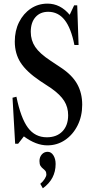

<svg xmlns="http://www.w3.org/2000/svg" viewBox="-20 -792 519 1058"><path d="M241 9Q178.5 9 111.5 -40.5L80 0H63.5L49 -253.5L70.5 -259Q94.5 -141.5 133.8 -88.5Q173 -35.5 238 -35.5Q292.5 -35.5 324 -68.2Q355.5 -101 355.5 -157Q355.5 -201 333.8 -235.8Q312 -270.5 262.5 -305.5L201 -346Q126 -396.5 93.8 -446.5Q61.5 -496.5 61.5 -563Q61.5 -623 85.2 -670.2Q109 -717.5 149.8 -744.8Q190.5 -772 242 -772Q312 -772 364 -710.5L388.5 -762.5H405.5L413 -544H390Q371.5 -637.5 336 -682.2Q300.5 -727 245.5 -727Q201.5 -727 175.5 -697.5Q149.5 -668 149.5 -616.5Q149.5 -570 174 -533.5Q198.5 -497 257 -458.5L317 -418.5Q378 -378 405.5 -328.5Q433 -279 433 -215Q433 -151.5 407.5 -100.8Q382 -50 338.5 -20.5Q295 9 241 9ZM216 245.5 202 221Q217 208.5 226.2 193.8Q235.5 179 235.5 169.5Q235.5 156.5 229.8 149.5Q224 142.5 216.5 136.8Q209 131 203.2 122Q197.5 113 197.5 95.5Q197.5 74 210.2 59.2Q223 44.5 242.5 44.5Q262 44.5 274.2 64Q286.5 83.5 286.5 111.5Q286.5 195 216 245.5Z"/></svg>

Font: Libre Caslon Condensed
Style: Regular
Weight: 400
Designer: Pablo Impallari, Rodrigo Fuenzalida, Katja Schimmel, Ertekin Erdin
Foundry: Pablo Impallari, Rodrigo Fuenzalida
Version: Version 2.000; ttfautohint (v1.8.4.7-5d5b);gftools[0.9.33]